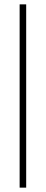

<svg xmlns="http://www.w3.org/2000/svg" viewBox="-20 -720 210 880"><path d="M70 -700H100V140H70Z"/></svg>

Font: Space Cowgirl
Style: Regular
Weight: 400
Designer: Valery Marier
Foundry: Valery Marier
Version: Version 1.000